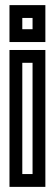

<svg xmlns="http://www.w3.org/2000/svg" viewBox="-20 -704 213 749"><path d="M157 -565V-659V-684H132H42H17V-659V-565V-540H42H132H157V-565ZM107 -590H67V-634H107V-590ZM157 0V-484V-509H132H42H17V-484V0V25H42H132H157V0ZM107 -25H67V-459H107V-25Z"/></svg>

Font: Gamestation DisplayOutline
Style: Regular
Weight: 400
Designer: Jonas Hecksher
Foundry: Jonas Hecksher, Playtypeª, e-types AS
Version: Version 1.003